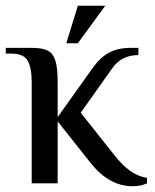

<svg xmlns="http://www.w3.org/2000/svg" viewBox="-21 -636 538 666"><path d="M294 -70 179 -215V0H89V-350Q89 -401 75 -425.5Q61 -450 19 -450H-1V-470H89Q126 -470 144.5 -460.5Q163 -451 171 -426Q179 -401 179 -350V-230L304 -405Q327 -437 357.5 -453.5Q388 -470 434 -470H459V-445Q401 -445 369 -400L259 -245L374 -100Q402 -64 429.5 -44Q457 -24 489 -19V0Q467 10 439 10Q358 10 294 -70ZM249 -616H344L249 -486H209Z"/></svg>

Font: El Messiri
Style: Regular
Weight: 400
Designer: Mohamed Gaber
Foundry: Kief Type Foundry
Version: Version 2.006